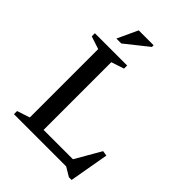

<svg xmlns="http://www.w3.org/2000/svg" viewBox="-258 -986 1134 1134"><g transform="rotate(45 309.5 -418.5)"><path d="M557.5 34H535L478 0H169.5L170 -58H524.5L464 -36.5L569 -218L601 -213ZM231.5 -623.5V0H42V-26L122 -52.5V-623.5L42 -650V-676H311.5V-650ZM154 -743.5 213 -871H337.5V-857L195 -743.5Z"/></g></svg>

Font: Newsreader 16pt Medium
Style: Regular
Weight: 500
Designer: Hugues Gentile
Foundry: Production Type
Version: Version 1.003